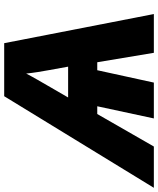

<svg xmlns="http://www.w3.org/2000/svg" viewBox="-11 -815 754 916"><g transform="rotate(-90 366.0 -357.0)"><path d="M-72 0H125L280 -270H317L259 0H430L489 -270H527L572 0H757L618 -714H365ZM359 -409 414 -504C434 -539 455 -574 473 -609C477 -571 483 -535 490 -497L506 -409Z"/></g></svg>

Font: Noto Sans UI Black
Style: Italic
Weight: 900
Italic angle: -372°
Designer: Monotype Design Team
Foundry: Monotype Imaging Inc.
Version: Version 1.901